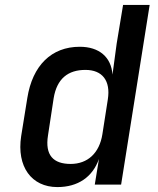

<svg xmlns="http://www.w3.org/2000/svg" viewBox="-20 -750 640 780"><path d="M213 10C297 10 356 -31 382 -104L365 0H472L588 -730H480L454 -573L437 -447C432 -518 383 -560 304 -560C189 -560 112 -484 91 -352L66 -197C47 -73 108 10 213 10ZM267 -84C197 -84 162 -119 175 -200L198 -351C211 -431 257 -466 327 -466C396 -466 430 -422 418 -346L396 -205C384 -128 336 -84 267 -84Z"/></svg>

Font: JetBrains Mono SemiBold
Style: Italic
Weight: 472
Italic angle: -9°
Monospace: yes
Designer: Philipp Nurullin, Konstantin Bulenkov
Foundry: JetBrains
Version: Version 2.305